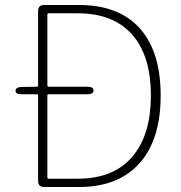

<svg xmlns="http://www.w3.org/2000/svg" viewBox="-20 -746 723 766"><path d="M156 0Q132 0 132 -24V-365Q132 -370 127 -370H66Q42 -370 42 -384Q42 -398 66 -399L127 -400Q132 -400 132 -405V-702Q132 -726 156 -726H296Q459 -726 543 -627Q621 -534 621 -365Q621 -196 543 -102Q458 0 296 0ZM169 -38Q169 -33 174 -33H290Q438 -33 513 -127Q582 -213 582 -365Q582 -517 513 -601Q438 -693 290 -693H174Q169 -693 169 -688V-405Q169 -400 174 -400H329Q353 -400 353 -385Q353 -370 329 -370H174Q169 -370 169 -365Z"/></svg>

Font: Resource Han Rounded KR ExtraLight
Style: Regular
Weight: 250
Designer: Cyano Hao (round all glyphs); Ryoko NISHIZUKA 西塚涼子 (kana, bopomofo & ideographs); Paul D. Hunt (Latin, Greek & Cyrillic)
Foundry: Cyano Hao
Version: 0.990